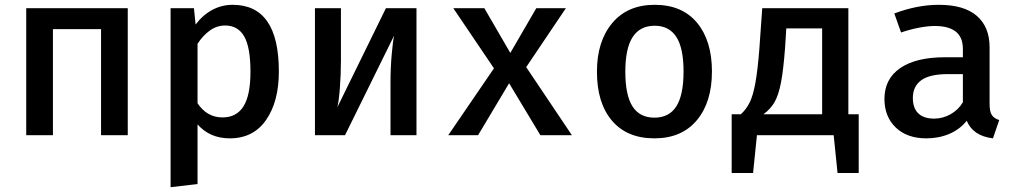

<svg xmlns="http://www.w3.org/2000/svg" viewBox="-20 -562 4240 798"><path d="M400 -441H200V0H89V-528H511V0H400Z M1139 -265Q1139 -140 1086 -63.5Q1033 13 935 13Q852 13 801 -45V203L689 216V-528H786L793 -460Q823 -500 862.5 -521Q902 -542 947 -542Q1139 -542 1139 -265ZM801 -380V-133Q840 -74 905 -74Q963 -74 992 -120Q1021 -166 1021 -264Q1021 -365 995 -410.5Q969 -456 916 -456Q881 -456 852 -435Q823 -414 801 -380Z M1711 0H1603V-217Q1603 -280 1608 -335.5Q1613 -391 1618 -414L1414 0H1289V-528H1397V-310Q1397 -252 1392.5 -195Q1388 -138 1382 -116L1584 -528H1711Z M1843 0 2033 -278 1864 -528H1993L2101 -342L2209 -528H2332L2167 -283L2357 0H2226L2096 -216L1967 0Z M2939 -265Q2939 -137 2876 -62Q2813 13 2700 13Q2586 13 2523.5 -60.5Q2461 -134 2461 -264Q2461 -390 2524.5 -466Q2588 -542 2701 -542Q2815 -542 2877 -467.5Q2939 -393 2939 -265ZM2579 -264Q2579 -166 2609 -119.5Q2639 -73 2700 -73Q2761 -73 2791 -120Q2821 -167 2821 -265Q2821 -362 2791 -408.5Q2761 -455 2701 -455Q2640 -455 2609.5 -408Q2579 -361 2579 -264Z M3549 -87V157H3461L3445 0H3126L3110 157H3021V-87H3059Q3082 -108 3096 -136.5Q3110 -165 3119.5 -217Q3129 -269 3136 -358L3148 -528H3506V-87ZM3397 -444H3248L3243 -364Q3236 -271 3226 -219Q3216 -167 3199.5 -138Q3183 -109 3153 -87H3170H3397Z M4133 -63 4107 13Q4024 3 3998 -60Q3969 -24 3925.5 -5.5Q3882 13 3830 13Q3750 13 3703 -32Q3656 -77 3656 -151Q3656 -234 3721.5 -279Q3787 -324 3907 -324H3982V-358Q3982 -408 3952 -431Q3922 -454 3865 -454Q3837 -454 3800 -447Q3763 -440 3725 -427L3697 -506Q3792 -542 3882 -542Q3987 -542 4040 -496Q4093 -450 4093 -365V-129Q4093 -99 4102 -84.5Q4111 -70 4133 -63ZM3982 -137V-254H3920Q3844 -254 3809 -228.5Q3774 -203 3774 -155Q3774 -113 3796.5 -91Q3819 -69 3863 -69Q3898 -69 3930.5 -87Q3963 -105 3982 -137Z"/></svg>

Font: Fira Mono Medium
Style: Regular
Weight: 500
Designer: Carrois Corporate & Edenspiekermann AG
Foundry: Carrois Corporate GbR & Edenspiekermann AG
Version: Version 3.206